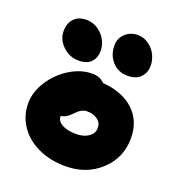

<svg xmlns="http://www.w3.org/2000/svg" viewBox="-131 -872 869 940"><g transform="rotate(20 303.0 -402.5)"><path d="M445.8 -560.1Q399.4 -560.1 368.2 -593.8Q336.9 -627.4 336.9 -679.2Q336.9 -715.8 363.5 -740.5Q390.1 -765.1 428.2 -765.1Q460.4 -765.1 486.3 -746.1Q512.2 -727.1 525.1 -699.7Q538.1 -672.4 538.1 -645Q538.1 -609.4 515.4 -584.7Q492.7 -560.1 445.8 -560.1ZM196.8 -547.9Q149.4 -547.9 114.3 -581.5Q79.1 -615.2 79.1 -658.2Q79.1 -700.2 102.3 -724.6Q125.5 -749 166 -749Q201.2 -749 228.8 -729.5Q256.3 -710 269.8 -682.9Q283.2 -655.8 283.2 -627.9Q283.2 -594.2 262 -571Q240.7 -547.9 196.8 -547.9ZM313 -40Q233.9 -40 170.9 -69.3Q107.9 -98.6 72.5 -150.9Q37.1 -203.1 37.1 -268.1Q37.1 -326.2 73.2 -383.1Q109.4 -439.9 167 -475.6Q224.6 -511.2 283.2 -511.2Q324.7 -511.2 347.2 -485.8Q452.1 -477.5 510.5 -422.4Q568.8 -367.2 568.8 -277.8Q568.8 -175.8 495.4 -107.9Q421.9 -40 313 -40ZM208 -261.2Q208 -236.3 235.4 -221.2Q262.7 -206.1 308.1 -206.1Q348.1 -206.1 373.5 -223.9Q398.9 -241.7 398.9 -270Q398.9 -296.9 377.2 -313Q355.5 -329.1 320.8 -329.1Q308.6 -329.1 297.1 -323.2Q285.6 -317.4 278.8 -311.3Q272 -305.2 255.9 -289.1Q232.9 -266.1 208 -263.2Z"/></g></svg>

Font: Shantell Sans Irregular Bouncy
Style: Regular
Weight: 800
Designer: Stephen Nixon, Anya Danilova, Shantell Martin
Foundry: Arrow Type
Version: Version 1.006;[9816181b4]